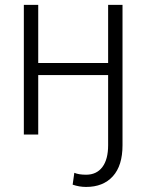

<svg xmlns="http://www.w3.org/2000/svg" viewBox="-20 -548 597 782"><path d="M135.7 -528.3V-291.5H420.4V-528.3H479V43.5Q479 126.5 439.7 169.9Q400.4 213.4 330.6 213.4Q302.7 213.4 275.9 204.1L282.7 155.8Q300.8 163.6 330.6 163.6Q373.5 163.6 397 132.3Q420.4 101.1 420.4 43.5V-242.2H135.7V0H77.1V-528.3Z"/></svg>

Font: SteelSelectRoboto
Style: Regular
Weight: 300
Designer: Google
Version: Version 2.137; 2017